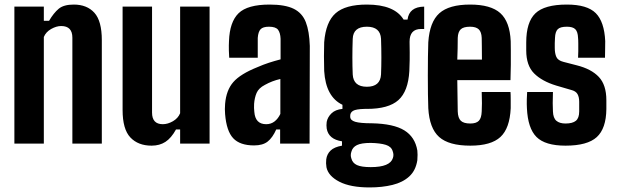

<svg xmlns="http://www.w3.org/2000/svg" viewBox="-20 -629 2718 841"><path d="M43 0V-600H172V-538H195Q215 -572 237 -590.5Q259 -609 303 -609Q361 -609 393.5 -573Q426 -537 426 -453V0H297V-464Q297 -515 248 -515Q227 -515 204 -502Q181 -489 172 -467V0Z M644 9Q585 9 551 -27Q517 -63 517 -147V-600H646V-136Q646 -85 693 -85Q715 -85 737.5 -98Q760 -111 769 -133V-600H898V0H769V-62H751Q730 -24 704.5 -7.5Q679 9 644 9Z M1093 8Q1031 8 1001.5 -23.5Q972 -55 966 -129Q965 -138 965 -151Q965 -164 966 -174Q971 -234 1002 -269.5Q1033 -305 1108 -335Q1133 -346 1157.5 -354Q1182 -362 1209 -369V-459Q1208 -485 1198 -498.5Q1188 -512 1158 -512Q1132 -512 1121.5 -501Q1111 -490 1109 -463Q1109 -455 1109 -438Q1109 -421 1109 -403.5Q1109 -386 1109 -376H984Q983 -384 982.5 -407.5Q982 -431 983 -449Q986 -533 1025 -571Q1064 -609 1161 -609Q1229 -609 1266.5 -590.5Q1304 -572 1319.5 -532Q1335 -492 1337 -428L1336 0H1207V-62H1190Q1174 -26 1152.5 -9Q1131 8 1093 8ZM1146 -85Q1167 -85 1182.5 -97Q1198 -109 1208 -130V-283Q1190 -279 1173 -272.5Q1156 -266 1140 -257Q1113 -243 1104 -222Q1095 -201 1093 -174Q1092 -155 1094 -139Q1098 -85 1146 -85Z M1599 192Q1515 192 1466.5 167Q1418 142 1410 104Q1407 86 1409 69Q1412 46 1428 30.5Q1444 15 1478 9V-10Q1419 -19 1411 -66Q1409 -80 1411 -95Q1415 -116 1432 -132.5Q1449 -149 1480 -152V-170Q1407 -205 1400 -318Q1399 -356 1399 -383Q1399 -410 1400 -444Q1407 -533 1450 -571Q1493 -609 1587 -609Q1708 -609 1748 -543H1765Q1772 -599 1838 -600V-502H1824Q1774 -502 1774 -446Q1775 -393 1774.5 -366.5Q1774 -340 1773 -318Q1768 -229 1725 -190.5Q1682 -152 1587 -152Q1580 -152 1577 -152Q1539 -151 1526.5 -143.5Q1514 -136 1514 -122V-118Q1514 -102 1536 -95.5Q1558 -89 1609 -89Q1704 -87 1751 -58Q1798 -29 1808 30Q1809 38 1809 49Q1809 60 1808 73Q1801 118 1772.5 144Q1744 170 1699 181Q1654 192 1599 192ZM1587 -249Q1646 -249 1649 -303Q1652 -374 1649 -459Q1646 -512 1587 -512Q1527 -512 1525 -459Q1522 -374 1525 -303Q1528 -249 1587 -249ZM1604 103Q1689 103 1701 63Q1706 49 1700 33Q1694 13 1670 5.5Q1646 -2 1604 -3Q1563 -3 1543.5 6.5Q1524 16 1519 36Q1514 51 1519 65Q1524 85 1543.5 94Q1563 103 1604 103Z M2090 -226H2216Q2217 -217 2217 -194.5Q2217 -172 2217 -155Q2213 -67 2172 -29Q2131 9 2040 9Q1946 9 1903.5 -29Q1861 -67 1856 -155Q1855 -177 1854.5 -215.5Q1854 -254 1854 -297.5Q1854 -341 1854.5 -380Q1855 -419 1856 -444Q1862 -533 1904.5 -571Q1947 -609 2039 -609Q2130 -609 2171.5 -571.5Q2213 -534 2217 -449Q2217 -436 2217.5 -408Q2218 -380 2217.5 -345Q2217 -310 2216 -278H1983Q1983 -243 1984 -209Q1985 -175 1985 -141Q1986 -112 1998.5 -100Q2011 -88 2040 -88Q2066 -88 2077.5 -100Q2089 -112 2090 -141Q2092 -170 2090 -226ZM2039 -512Q2010 -512 1998 -500.5Q1986 -489 1985 -463Q1985 -438 1984.5 -415Q1984 -392 1983 -368H2091Q2091 -401 2090.5 -427.5Q2090 -454 2090 -463Q2089 -489 2077 -500.5Q2065 -512 2039 -512Z M2457 9Q2368 9 2330 -29Q2292 -67 2288 -155Q2287 -172 2287.5 -194.5Q2288 -217 2289 -226H2402Q2401 -199 2401 -177Q2401 -155 2402 -141Q2403 -112 2417 -100Q2431 -88 2457 -88Q2488 -88 2502.5 -100Q2517 -112 2517 -141Q2517 -152 2517 -162.5Q2517 -173 2517 -183Q2517 -204 2509.5 -217Q2502 -230 2482 -235L2417 -254Q2354 -273 2319.5 -307.5Q2285 -342 2285 -408Q2285 -416 2285 -425Q2285 -434 2285 -443Q2285 -532 2325 -570.5Q2365 -609 2463 -609Q2552 -609 2589.5 -571.5Q2627 -534 2631 -449Q2631 -431 2630.5 -408Q2630 -385 2630 -376H2512Q2513 -387 2513 -404Q2513 -421 2513 -438Q2513 -455 2512 -463Q2511 -490 2500 -501Q2489 -512 2463 -512Q2434 -512 2423 -501Q2412 -490 2411 -463Q2410 -450 2410 -440Q2410 -430 2410 -419Q2410 -395 2417 -379.5Q2424 -364 2448 -358L2506 -343Q2570 -327 2603 -292Q2636 -257 2636 -190Q2636 -181 2636 -170.5Q2636 -160 2636 -151Q2635 -66 2594 -28.5Q2553 9 2457 9Z"/></svg>

Font: Big Shoulders Display ExtraBold
Style: Regular
Weight: 800
Designer: Patric King
Foundry: XO Type Co
Version: Version 1.000; ttfautohint (v1.8.2)